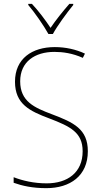

<svg xmlns="http://www.w3.org/2000/svg" viewBox="-20 -969 527 999"><path d="M232 -792H255C279 -836 327 -901 361 -943V-949H341C306 -909 270 -864 243 -824C217 -864 179 -914 146 -949H127V-943C159 -906 207 -837 232 -792ZM437 -182C437 -298 363 -332 249 -375C159 -409 85 -441 85 -546C85 -648 162 -699 263 -699C307 -699 357 -692 411 -668L422 -690C375 -712 321 -724 265 -724C147 -724 58 -664 58 -544C58 -427 135 -391 236 -353C346 -311 410 -280 410 -182C410 -71 331 -15 223 -15C156 -15 97 -29 51 -47V-18C96 -2 149 10 221 10C345 10 437 -54 437 -182Z"/></svg>

Font: Noto Sans Lao SemiCondensed Thin
Style: Regular
Weight: 100
Width: 4
Designer: Monotype Design Team
Foundry: Monotype Imaging Inc.
Version: Version 2.003